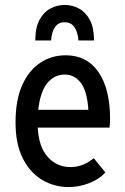

<svg xmlns="http://www.w3.org/2000/svg" viewBox="-20 -748 508 778"><path d="M43 -252Q43 -343 70 -403Q97 -463 143 -493.5Q189 -524 246 -524Q332 -524 379 -456Q426 -388 426 -266Q426 -258 425.5 -249Q425 -240 424 -231H133Q137 -152 174 -111.5Q211 -71 265 -71Q293 -71 317 -81Q341 -91 360 -107L407 -49Q381 -21 340.5 -5.5Q300 10 258 10Q200 10 151 -19Q102 -48 72.5 -106Q43 -164 43 -252ZM243 -446Q200 -446 171.5 -411Q143 -376 135 -303H338Q333 -380 307 -413Q281 -446 243 -446ZM361 -584H298Q291 -658 242 -658Q193 -658 187 -584H123Q123 -636 140 -667.5Q157 -699 184 -713.5Q211 -728 242 -728Q273 -728 300 -713.5Q327 -699 344 -667.5Q361 -636 361 -584Z"/></svg>

Font: Radio Canada Condensed
Style: Regular
Weight: 400
Width: 3
Designer: Charles Daoud, Etienne Aubert Bonn, Alexandre Saumier Demers, Jacques Le Bailly
Foundry: Radio-Canada
Version: Version 2.104; ttfautohint (v1.8.4.7-5d5b);gftools[0.9.28.de